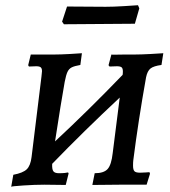

<svg xmlns="http://www.w3.org/2000/svg" viewBox="-20 -708 653 736"><path d="M491 -94Q490 -86 490 -73Q490 -57 495.5 -51.5Q501 -46 517 -46Q529 -46 539.5 -47Q550 -48 553 -48L555 -42L542 0H438L334 1L343 -44Q378 -44 392.5 -60Q407 -76 412 -121L439 -334Q301 -205 180 -80Q179 -59 184.5 -51.5Q190 -44 206 -44Q219 -44 228.5 -45Q238 -46 241 -47L243 -43L232 1L150 0Q114 0 69 3Q24 6 23 8L31 -38Q68 -45 82.5 -59Q97 -73 101 -106L139 -415Q141 -431 141 -435Q141 -446 136 -450Q131 -454 119 -454L91 -453L88 -458L98 -499H188Q212 -499 247.5 -501Q283 -503 294 -504L288 -459Q265 -455 254.5 -449.5Q244 -444 238.5 -432Q233 -420 228 -394Q214 -316 191 -166Q318 -284 450 -421Q451 -426 451 -434Q451 -446 446 -450Q441 -454 428 -454L400 -453L396 -458L407 -499Q407 -498 426 -498.5Q445 -499 460 -499H496Q520 -499 557 -501Q594 -503 606 -504L599 -459Q569 -455 557 -445.5Q545 -436 540 -412Q510 -244 491 -94ZM497 -617 361 -616 225 -615 218 -625 237 -683 385 -682Q415 -682 455.5 -684.5Q496 -687 509 -688L514 -676Z"/></svg>

Font: Alegreya SC Medium
Style: Italic
Weight: 500
Italic angle: -7°
Designer: Juan Pablo del Peral
Foundry: Huerta Tipografica
Version: Version 2.007; ttfautohint (v1.6)